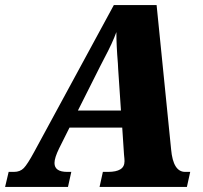

<svg xmlns="http://www.w3.org/2000/svg" viewBox="-60 -734 799 754"><path d="M687 -59 674 0H331L344 -59H365Q396 -59 412.5 -69Q429 -79 429 -101Q429 -109 427 -127L420 -233H213L172 -151Q154 -114 154 -94Q154 -59 204 -59H220L207 0H-40L-26 -59H-5Q19 -59 33.5 -74Q48 -89 74 -137L387 -714H555L612 -147Q620 -59 667 -59ZM415 -300 404 -464 403 -484Q397 -556 397 -608Q382 -566 350 -506L333 -473L246 -300Z"/></svg>

Font: Noto Serif NarrowBlack
Style: Italic
Weight: 900
Width: 4
Italic angle: -12°
Designer: Monotype Design Team
Foundry: Monotype Imaging Inc.
Version: Version 1.001